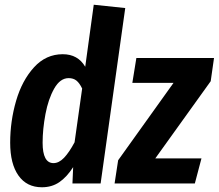

<svg xmlns="http://www.w3.org/2000/svg" viewBox="-20 -775 924 811"><path d="M509 -741 405 0H286L289 -69Q262 -27 230.5 -5.5Q199 16 157 16Q93 16 58 -33.5Q23 -83 23 -172Q23 -263 48 -349Q73 -435 123.5 -490.5Q174 -546 245 -546Q309 -546 340 -493L376 -755ZM160 -172Q160 -86 206 -86Q229 -86 250.5 -108.5Q272 -131 295 -174L327 -401Q316 -424 303 -434.5Q290 -445 270 -445Q234 -445 209 -401Q184 -357 172 -293Q160 -229 160 -172ZM884 -530 870 -432 636 -106H831L803 0H464L479 -98L713 -425H539L556 -530Z"/></svg>

Font: Fira Sans Extra Condensed SemiBold
Style: Italic
Weight: 600
Width: 3
Italic angle: -8°
Designer: Carrois Corporate & Edenspiekermann AG
Foundry: Carrois Corporate GbR & Edenspiekermann AG
Version: Version 4.203